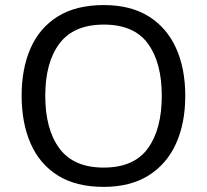

<svg xmlns="http://www.w3.org/2000/svg" viewBox="-20 -728 817 758"><path d="M711.4 -349.6Q711.4 -241.7 674.8 -160.9Q638.2 -80.1 566.4 -35.2Q494.6 9.8 389.2 9.8Q279.8 9.8 208 -35.4Q136.2 -80.6 100.8 -161.6Q65.4 -242.7 65.4 -350.6Q65.4 -457.5 100.8 -537.8Q136.2 -618.2 208.3 -663.1Q280.3 -708 390.1 -708Q495.1 -708 566.7 -663.6Q638.2 -619.1 674.8 -538.6Q711.4 -458 711.4 -349.6ZM158.7 -349.6Q158.7 -217.8 214.6 -142.1Q270.5 -66.4 389.2 -66.4Q508.8 -66.4 563.7 -142.1Q618.7 -217.8 618.7 -349.6Q618.7 -481.4 563.7 -556.2Q508.8 -630.9 390.1 -630.9Q271 -630.9 214.8 -556.2Q158.7 -481.4 158.7 -349.6Z"/></svg>

Font: Lunasima
Style: Regular
Weight: 400
Designer: The DocRepair Project, Monotype Design Team
Foundry: Google
Version: Version 2.009